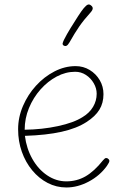

<svg xmlns="http://www.w3.org/2000/svg" viewBox="-20 -831 558 848"><path d="M273 -3Q229 -3 190.5 -23Q152 -43 122.5 -78.5Q93 -114 76.5 -160.5Q60 -207 60 -260Q60 -313 81.5 -363Q103 -413 139 -452.5Q175 -492 220.5 -515.5Q266 -539 314 -539Q348 -539 376 -522Q404 -505 420.5 -477Q437 -449 437 -415Q437 -376 419 -346.5Q401 -317 362 -292Q319 -264 252 -249Q185 -234 90 -231Q97 -175 123 -129Q149 -83 188.5 -56.5Q228 -30 273 -30Q319 -30 357.5 -52Q396 -74 435 -123Q440 -128 442.5 -130.5Q445 -133 449 -133Q453 -133 456 -131Q459 -129 461 -126.5Q463 -124 463 -120Q463 -117 460.5 -112Q458 -107 452 -98Q421 -55 372 -29Q323 -3 273 -3ZM89 -258Q166 -259 236 -274Q306 -289 345 -314Q375 -332 391 -359Q407 -386 407 -417Q407 -441 394 -463.5Q381 -486 359.5 -500Q338 -514 312 -514Q270 -514 230.5 -493Q191 -472 159 -436Q127 -400 108 -354Q89 -308 89 -258ZM287 -644Q280 -632 274 -629Q268 -626 261 -630Q255 -634 257 -641Q259 -648 263 -656Q275 -680 292 -707.5Q309 -735 324.5 -759Q340 -783 350 -795Q361 -808 368 -810.5Q375 -813 382 -807Q390 -801 389.5 -793.5Q389 -786 380 -776Q350 -743 330 -714Q310 -685 287 -644Z"/></svg>

Font: Playpen Sans Thin
Style: Regular
Weight: 250
Designer: Laura Meseguer, Veronika Burian, José Scaglione
Foundry: TypeTogether
Version: Version 1.001